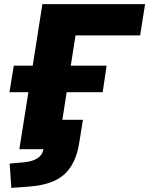

<svg xmlns="http://www.w3.org/2000/svg" viewBox="-20 -725 725 933"><path d="M35 188 27 70 93 64Q139 60 163 43.5Q187 27 191 0H74L118 -277H26L47 -406H139L186 -705H685L661 -553H347L324 -406H498L479 -277H304L283 -143H383L366 -37Q356 32 327.5 79.5Q299 127 248.5 151.5Q198 176 119 182Z"/></svg>

Font: Nunito Sans 11pt Black
Style: Italic
Weight: 900
Italic angle: -9°
Version: Version 3.101;gftools[0.9.27]